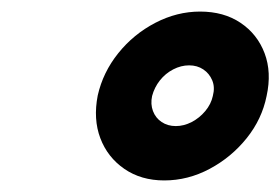

<svg xmlns="http://www.w3.org/2000/svg" viewBox="-20 -732 485 332"><path d="M441 -566Q450 -607 437.5 -640Q425 -673 396 -692.5Q367 -712 326 -712Q286 -712 248.5 -692.5Q211 -673 184.5 -640Q158 -607 149 -567Q141 -526 153.5 -493Q166 -460 195 -440Q224 -420 264 -420Q305 -420 342.5 -440Q380 -460 406.5 -493Q433 -526 441 -566ZM307 -619Q321 -619 331.5 -612Q342 -605 347 -593Q352 -581 348 -566Q345 -552 335 -540Q325 -528 311.5 -521Q298 -514 284 -514Q270 -514 259.5 -521Q249 -528 244.5 -540Q240 -552 243 -566Q247 -581 256.5 -593Q266 -605 279.5 -612Q293 -619 307 -619Z"/></svg>

Font: Advent Pro ExtraBold
Style: Italic
Weight: 800
Italic angle: -12°
Version: Version 3.000